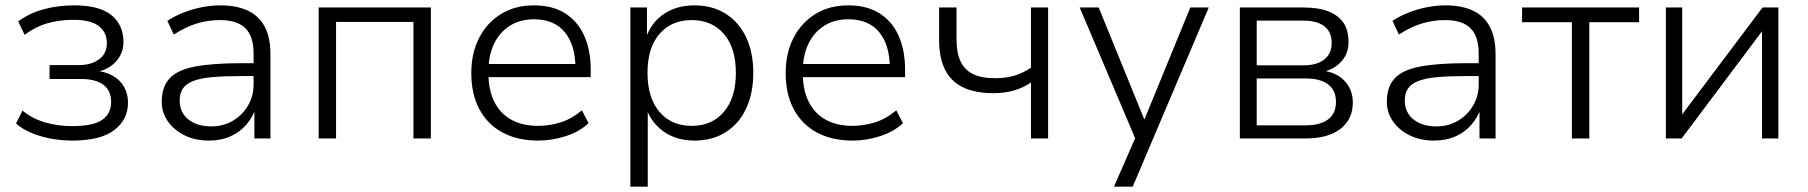

<svg xmlns="http://www.w3.org/2000/svg" viewBox="-20 -517 6752 717"><path d="M250 8Q187 8 130 -9Q73 -26 40 -56L64 -104Q100 -74 148 -60Q196 -46 250 -46Q327 -46 361 -69Q395 -92 395 -136Q395 -179 366 -200.5Q337 -222 282 -222H165V-274H274Q321 -274 350 -295.5Q379 -317 379 -356Q379 -397 348.5 -420Q318 -443 254 -443Q202 -443 157 -430Q112 -417 72 -387L48 -437Q90 -468 143.5 -482.5Q197 -497 258 -497Q351 -497 396 -460.5Q441 -424 441 -360Q441 -317 412 -286Q383 -255 334 -247V-253Q373 -250 400.5 -234.5Q428 -219 443 -193Q458 -167 458 -134Q458 -70 406.5 -31Q355 8 250 8Z M760 8Q710 8 670.5 -11Q631 -30 607.5 -63Q584 -96 584 -137Q584 -193 613.5 -224.5Q643 -256 708.5 -268.5Q774 -281 881 -281H939V-233H884Q818 -233 773 -229Q728 -225 701.5 -214.5Q675 -204 663 -186.5Q651 -169 651 -142Q651 -97 683.5 -71Q716 -45 769 -45Q814 -45 849.5 -66Q885 -87 906 -122.5Q927 -158 927 -202V-317Q927 -382 896 -412Q865 -442 802 -442Q757 -442 715.5 -429.5Q674 -417 629 -388L605 -439Q632 -457 665 -470Q698 -483 733.5 -490Q769 -497 803 -497Q863 -497 905 -477.5Q947 -458 968.5 -417.5Q990 -377 990 -313V0H930V-114H935Q924 -79 899.5 -51Q875 -23 840 -7.5Q805 8 760 8Z M1170 0V-489H1589V0H1524V-435H1235V0Z M1990 8Q1913 8 1857 -22Q1801 -52 1770.5 -108.5Q1740 -165 1740 -244Q1740 -319 1769.5 -376Q1799 -433 1851.5 -465Q1904 -497 1974 -497Q2043 -497 2090 -467.5Q2137 -438 2161.5 -384Q2186 -330 2186 -255V-229H1787V-278H2148L2129 -262Q2129 -348 2089.5 -396.5Q2050 -445 1974 -445Q1922 -445 1883.5 -420.5Q1845 -396 1824.5 -352.5Q1804 -309 1804 -251V-244Q1804 -181 1826 -137Q1848 -93 1889.5 -70Q1931 -47 1989 -47Q2032 -47 2073.5 -60Q2115 -73 2153 -105L2178 -57Q2144 -25 2092.5 -8.5Q2041 8 1990 8Z M2334 180V-489H2396V-372H2391Q2410 -431 2458 -464Q2506 -497 2573 -497Q2640 -497 2689.5 -466Q2739 -435 2766 -378.5Q2793 -322 2793 -245Q2793 -168 2766 -111Q2739 -54 2689.5 -23Q2640 8 2573 8Q2507 8 2459.5 -25Q2412 -58 2393 -114H2399V180ZM2563 -47Q2639 -47 2683.5 -99.5Q2728 -152 2728 -245Q2728 -338 2683.5 -390Q2639 -442 2563 -442Q2487 -442 2442.5 -390Q2398 -338 2398 -245Q2398 -152 2442.5 -99.5Q2487 -47 2563 -47Z M3164 8Q3087 8 3031 -22Q2975 -52 2944.5 -108.5Q2914 -165 2914 -244Q2914 -319 2943.5 -376Q2973 -433 3025.5 -465Q3078 -497 3148 -497Q3217 -497 3264 -467.5Q3311 -438 3335.5 -384Q3360 -330 3360 -255V-229H2961V-278H3322L3303 -262Q3303 -348 3263.5 -396.5Q3224 -445 3148 -445Q3096 -445 3057.5 -420.5Q3019 -396 2998.5 -352.5Q2978 -309 2978 -251V-244Q2978 -181 3000 -137Q3022 -93 3063.5 -70Q3105 -47 3163 -47Q3206 -47 3247.5 -60Q3289 -73 3327 -105L3352 -57Q3318 -25 3266.5 -8.5Q3215 8 3164 8Z M3830 0V-209Q3801 -189 3766 -179Q3731 -169 3691 -169Q3620 -169 3575 -191.5Q3530 -214 3508.5 -258Q3487 -302 3487 -366V-489H3552V-370Q3552 -321 3566.5 -289Q3581 -257 3612.5 -241Q3644 -225 3696 -225Q3737 -225 3768.5 -234.5Q3800 -244 3830 -264V-489H3894V0Z M4140 180 4227 -19V18L4012 -489H4083L4261 -52H4246L4425 -489H4494L4210 180Z M4610 0V-489H4848Q4905 -489 4942 -474Q4979 -459 4997.5 -431Q5016 -403 5016 -360Q5016 -316 4987.5 -285.5Q4959 -255 4912 -247V-254Q4949 -251 4976 -235Q5003 -219 5017.5 -193Q5032 -167 5032 -134Q5032 -72 4986 -36Q4940 0 4856 0ZM4673 -49H4856Q4910 -49 4939.5 -71Q4969 -93 4969 -136Q4969 -180 4939.5 -202Q4910 -224 4856 -224H4673ZM4673 -273H4848Q4898 -273 4925.5 -295Q4953 -317 4953 -357Q4953 -398 4925.5 -419Q4898 -440 4848 -440H4673Z M5335 8Q5285 8 5245.5 -11Q5206 -30 5182.5 -63Q5159 -96 5159 -137Q5159 -193 5188.5 -224.5Q5218 -256 5283.5 -268.5Q5349 -281 5456 -281H5514V-233H5459Q5393 -233 5348 -229Q5303 -225 5276.5 -214.5Q5250 -204 5238 -186.5Q5226 -169 5226 -142Q5226 -97 5258.5 -71Q5291 -45 5344 -45Q5389 -45 5424.5 -66Q5460 -87 5481 -122.5Q5502 -158 5502 -202V-317Q5502 -382 5471 -412Q5440 -442 5377 -442Q5332 -442 5290.5 -429.5Q5249 -417 5204 -388L5180 -439Q5207 -457 5240 -470Q5273 -483 5308.5 -490Q5344 -497 5378 -497Q5438 -497 5480 -477.5Q5522 -458 5543.5 -417.5Q5565 -377 5565 -313V0H5505V-114H5510Q5499 -79 5474.5 -51Q5450 -23 5415 -7.5Q5380 8 5335 8Z M5850 0V-434H5664V-489H6101V-434H5915V0Z M6201 0V-489H6262V-70H6247L6562 -489H6621V0H6560V-420H6575L6260 0Z"/></svg>

Font: Nunito Sans 10pt Light
Style: Regular
Weight: 300
Designer: Vernon Adams
Foundry: Vernon Adams
Version: Version 3.101;gftools[0.9.27]